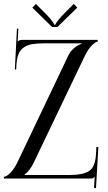

<svg xmlns="http://www.w3.org/2000/svg" viewBox="-20 -926 560 996"><path d="M277.8 -786.1H250L147.9 -886.2L166 -905.8L214.8 -856.9Q228.5 -843.3 240 -829.6Q251.5 -815.9 256.8 -807.4Q262.2 -798.8 262.2 -796.9H266.1Q266.1 -798.8 271.5 -807.1Q276.9 -815.4 288.3 -829.1Q299.8 -842.8 314 -856.9L362.8 -905.8L380.9 -886.2ZM0 0V-8.8Q12.7 -8.8 33 -28.6Q53.2 -48.3 71.8 -86.9L334 -637.2Q344.7 -660.2 364.7 -676.8Q384.8 -693.4 402.8 -698.2V-701.2H210Q171.4 -701.2 147.2 -697Q123 -692.9 104 -680.4Q85 -668 75.9 -645Q66.9 -622.1 64.9 -585L64 -565.4L57.1 -565.9L67.9 -777.8L75.2 -776.9L71.8 -710Q77.1 -715.3 82 -717.3Q86.9 -719.2 98.1 -719.2H486.8V-710Q476.1 -710 456.3 -690.4Q436.5 -670.9 418 -631.8L155.8 -84Q134.8 -39.6 107.9 -21V-18.1H336.9Q412.1 -18.1 443.4 -39.6Q474.6 -61 478 -127L480 -163.6L490.2 -163.1L478 49.8L467.8 49.3L471.2 -7.8H470.2Q464.8 -2.4 461.2 -1.2Q457.5 0 445.8 0Z"/></svg>

Font: FoglihtenNo07calt
Style: Regular
Weight: 500
Designer: gluk (gluksza@wp.pl)
Foundry: gluk (gluksza@wp.pl)
Version: Version 0.844